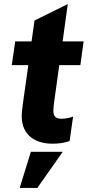

<svg xmlns="http://www.w3.org/2000/svg" viewBox="-20 -697 432 946"><path d="M239 11C266 11 294 8 323 -2L340 -122C319 -116 303 -112 284 -112C253 -112 243 -125 243 -151C243 -166 245 -180 247 -196L272 -376H376L392 -493H288.5L314 -677L150 -596L135.5 -493H55L38 -376H119.5L92 -181C88 -149 87 -137 87 -126C87 -26 159 11 239 11ZM77 229H164L289 51H132Z"/></svg>

Font: HK Grotesk Black
Style: Italic
Weight: 900
Italic angle: -16°
Designer: Alfredo Marco Pradil
Foundry: Hanken Design Co.
Version: Version 3.001;FEAKit 1.0